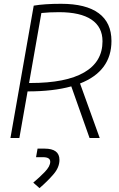

<svg xmlns="http://www.w3.org/2000/svg" viewBox="-20 -723 626 1006"><path d="M34.7 0 156.7 -693.4Q212.4 -703.1 300.3 -703.1Q430.2 -703.1 497.1 -653.8Q564 -604.5 564 -508.3Q564 -350.1 399.4 -285.6L502.4 0H449.2L353.5 -270.5Q258.8 -244.1 124.5 -244.1L81.5 0ZM132.3 -288.1H139.6Q325.7 -288.1 421.4 -343.8Q517.1 -399.4 517.1 -506.8Q517.1 -581.5 459.2 -620.4Q401.4 -659.2 289.1 -659.2Q237.3 -659.2 196.8 -654.8ZM187 262.7 154.3 233.9Q186 207.5 214.6 178Q243.2 148.4 243.2 124.5Q243.2 100.6 205.6 100.6H168.9L176.8 55.7H213.4Q291.5 55.7 291.5 114.7Q291.5 153.8 260.5 189.9Q229.5 226.1 187 262.7Z"/></svg>

Font: Cascadia Mono NF ExtraLight
Style: Italic
Weight: 200
Italic angle: -10°
Monospace: yes
Designer: Aaron Bell
Foundry: Saja Typeworks
Version: Version 2404.023; ttfautohint (v1.8.4)